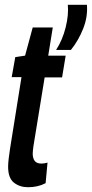

<svg xmlns="http://www.w3.org/2000/svg" viewBox="-20 -774 385 804"><path d="M179 -93 171 -7Q139 10 97 10Q63 10 38.5 -9Q14 -28 14 -76Q14 -90 16.5 -111Q19 -132 22 -151L70 -451H29L44 -535L85 -541L117 -659H201L182 -541H255L240 -450H167L120 -162Q119 -153 118 -145.5Q117 -138 117 -131Q117 -111 125.5 -100Q134 -89 154 -89Q164 -89 179 -93ZM215 -565Q242 -607 255 -659.5Q268 -712 264 -754H344Q348 -704 328.5 -654.5Q309 -605 277 -565Z"/></svg>

Font: Georama Extra Condensed SemiBold
Style: Italic
Weight: 600
Width: 2
Italic angle: -9°
Designer: Jean-Baptiste Levee
Foundry: Production Type
Version: Version 1.000